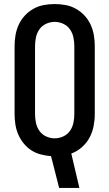

<svg xmlns="http://www.w3.org/2000/svg" viewBox="-20 -763 540 948"><path d="M272 165 232 8Q207 6 181.5 -0.5Q156 -7 134.5 -21Q113 -35 96.5 -55.5Q80 -76 70 -99.5Q60 -123 56 -148.5Q52 -174 52 -200V-535Q52 -562 56.5 -589Q61 -616 72.5 -641Q84 -666 102.5 -686Q121 -706 145 -719.5Q169 -733 196 -738Q223 -743 250 -743Q277 -743 304 -738Q331 -733 355 -719.5Q379 -706 397.5 -686Q416 -666 427.5 -641Q439 -616 443.5 -589Q448 -562 448 -535V-200Q448 -170 442 -139.5Q436 -109 421.5 -82.5Q407 -56 383.5 -35.5Q360 -15 332 -5L372 165ZM250 -80Q272 -80 292.5 -89.5Q313 -99 325.5 -117Q338 -135 342.5 -156.5Q347 -178 347 -200V-535Q347 -557 342.5 -578.5Q338 -600 325.5 -618Q313 -636 292.5 -645.5Q272 -655 250 -655Q228 -655 207.5 -645.5Q187 -636 174.5 -618Q162 -600 157.5 -578.5Q153 -557 153 -535V-200Q153 -178 157.5 -156.5Q162 -135 174.5 -117Q187 -99 207.5 -89.5Q228 -80 250 -80Z"/></svg>

Font: Iosevka SS04 Semibold
Style: Regular
Weight: 600
Monospace: yes
Designer: Belleve Invis
Foundry: Belleve Invis
Version: Version 19.0.0; ttfautohint (v1.8.4)